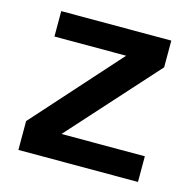

<svg xmlns="http://www.w3.org/2000/svg" viewBox="-84 -615 709 701"><g transform="rotate(15 270.5 -265.0)"><path d="M64 -434V-530H480V-429L181 -97H496V0H44V-109L335 -434Z"/></g></svg>

Font: Montserrat_am3
Style: Regular
Weight: 400
Designer: Julieta Ulanovsky
Foundry: Julieta Ulanovsky, Armenina letters added by Vahan Hovhannisyan
Version: Version 2.001